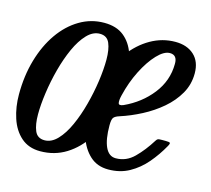

<svg xmlns="http://www.w3.org/2000/svg" viewBox="-85 -628 809 737"><g transform="rotate(15 319.0 -260.0)"><path d="M272 -180Q272 -255 292 -318.8Q312 -382.5 347.2 -430Q382.5 -477.5 428.5 -503.8Q474.5 -530 526 -530Q573 -530 600.8 -504.2Q628.5 -478.5 628.5 -432Q628.5 -388 607.5 -351.2Q586.5 -314.5 552 -285Q517.5 -255.5 475.8 -233.8Q434 -212 392 -198.5Q376 -193.5 370 -186.2Q364 -179 364 -155Q364 -99.5 378 -69.2Q392 -39 419.5 -39Q461 -39 492 -69.8Q523 -100.5 550 -144Q554 -150.5 558.2 -151.8Q562.5 -153 573.5 -153H588Q602.5 -153 605 -150.2Q607.5 -147.5 601 -136Q579.5 -97.5 551.2 -64.2Q523 -31 486.2 -10.5Q449.5 10 402.5 10Q358.5 10 329.5 -16.8Q300.5 -43.5 286.2 -86.8Q272 -130 272 -180ZM396 -244Q461.5 -274 503.2 -327.2Q545 -380.5 545.5 -447Q546.5 -483 516.5 -483Q493.5 -483 466.2 -454.2Q439 -425.5 415.5 -379Q392 -332.5 379 -278Q374 -258 376 -247.2Q378 -236.5 396 -244ZM-2.5 -180Q-2.5 -254 16 -317.8Q34.5 -381.5 67.8 -429Q101 -476.5 146 -503.2Q191 -530 243.5 -530Q292 -530 321.8 -506Q351.5 -482 365.2 -442Q379 -402 379 -354Q379 -279.5 362 -213.5Q345 -147.5 312.8 -97.2Q280.5 -47 234.8 -18.5Q189 10 132 10Q86 10 56 -16.5Q26 -43 11.8 -86.5Q-2.5 -130 -2.5 -180ZM88 -125Q88 -84.5 98.5 -59.8Q109 -35 137.5 -35Q165 -35 188.5 -59.8Q212 -84.5 230.2 -125Q248.5 -165.5 261.2 -213.5Q274 -261.5 280.8 -309.2Q287.5 -357 287.5 -395Q287.5 -435.5 277 -460.2Q266.5 -485 238 -485Q210.5 -485 187 -460.2Q163.5 -435.5 145.2 -395Q127 -354.5 114.2 -306.5Q101.5 -258.5 94.8 -210.8Q88 -163 88 -125Z"/></g></svg>

Font: Besley* Condensed
Style: Italic
Weight: 400
Width: 3
Italic angle: -13°
Designer: Owen Earl
Foundry: indestructible type*
Version: Version 3.000; ttfautohint (v1.8.3)